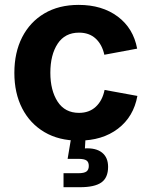

<svg xmlns="http://www.w3.org/2000/svg" viewBox="-20 -573 628 797"><path d="M306.6 10.7Q224.1 10.7 164.3 -24.7Q104.5 -60.1 72 -123.3Q39.6 -186.5 39.6 -270.5Q39.6 -355 72 -418.5Q104.5 -481.9 164.3 -517.3Q224.1 -552.7 306.6 -552.7Q403.8 -552.7 468.8 -504.2Q533.7 -455.6 549.3 -371.1L413.1 -345.7Q403.8 -388.2 377.2 -412.8Q350.6 -437.5 308.1 -437.5Q249.5 -437.5 219.2 -391.4Q189 -345.2 189 -271Q189 -197.8 219.2 -151.1Q249.5 -104.5 308.1 -104.5Q350.6 -104.5 377.9 -130.1Q405.3 -155.8 414.1 -199.7L550.3 -174.8Q534.7 -88.4 469.7 -38.8Q404.8 10.7 306.6 10.7ZM243.7 204.1V146H305.7Q329.1 146 338.9 138.9Q348.6 131.8 348.6 115.7Q348.6 99.6 338.9 93Q329.1 86.4 305.7 86.4H260.7L278.8 -21.5H335V0L332.5 43Q378.4 40.5 403.6 60.5Q428.7 80.6 428.7 119.6Q428.7 164.6 400.9 184.3Q373 204.1 312 204.1Z"/></svg>

Font: Inter
Style: Bold
Weight: 700
Designer: Rasmus Andersson
Foundry: rsms
Version: Version 4.001;git-9221beed3